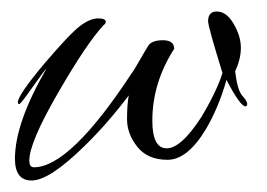

<svg xmlns="http://www.w3.org/2000/svg" viewBox="-20 -308 465 334"><path d="M389 -184Q393 -151 401.5 -141.5Q410 -132 410 -127.5Q410 -123 407 -123Q398 -123 374 -169Q360 -120 338 -83Q306 -30 271.5 -30Q237 -30 219 -52.5Q201 -75 201 -100.5Q201 -126 204 -142Q167 -93 127 -54Q66 6 35 6Q6 6 6 -32Q6 -94 61 -189Q56 -184 36 -155.5Q16 -127 13.5 -127Q11 -127 11 -130Q11 -142 56 -196Q102 -250 119.5 -263Q137 -276 150.5 -276Q164 -276 164 -270Q164 -267 160 -264Q131 -233 81 -146.5Q31 -60 31 -29Q31 -17 39 -17Q102 -17 210 -182Q212 -184 222 -201.5Q232 -219 238 -228.5Q244 -238 263.5 -238Q283 -238 283 -223Q245 -164 245 -98Q245 -50 270 -50Q295 -50 330 -104Q357 -149 367 -181Q342 -262 342 -271Q342 -288 357 -288Q374 -288 386.5 -266.5Q399 -245 399 -225Q399 -205 389 -184Z"/></svg>

Font: Ruthie
Style: Regular
Weight: 400
Designer: Robert E. Leuschke
Foundry: Robert E. Leuschke
Version: Version 1.003